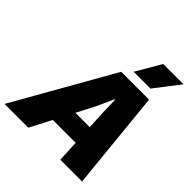

<svg xmlns="http://www.w3.org/2000/svg" viewBox="-293 -1043 1204 1204"><g transform="rotate(45 309.0 -440.5)"><path d="M645 -881 517 -715H368L465 -881ZM313 -660H560L626 0H433L426 -143H223L149 0H-62ZM292 -275H419L413 -397L410 -511H407L355 -397Z"/></g></svg>

Font: Elaine Sans ExtraBold
Style: Italic
Weight: 800
Italic angle: -13°
Designer: Wei Huang
Foundry: Wei Huang
Version: Version 2.001;December 24, 2019;FontCreator 12.0.0.2547 64-b